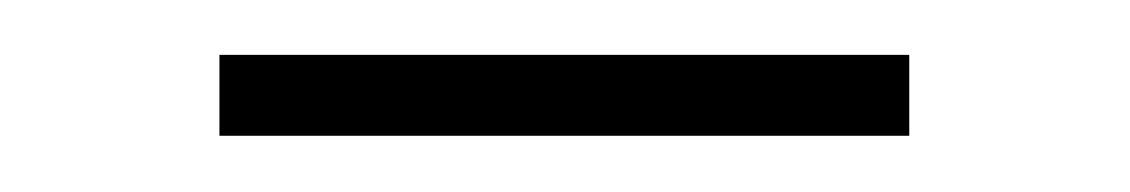

<svg xmlns="http://www.w3.org/2000/svg" viewBox="-20 -647 412 70"><path d="M60 -597.5V-627H311.5V-597.5Z"/></svg>

Font: Anek Bangla Medium ExtraLight
Style: Regular
Weight: 250
Version: Version 1.003